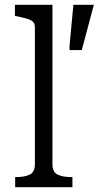

<svg xmlns="http://www.w3.org/2000/svg" viewBox="-20 -778 410 798"><path d="M198 -758V-95Q198 -63 219 -52.5Q240 -42 277 -42H281V0H43V-42H47Q83 -42 104 -52.5Q125 -63 125 -95V-665Q125 -680 117 -687.5Q109 -695 93 -700Q77 -705 52 -710L42 -712V-758ZM320 -570 370 -758H285L269 -587V-570Z"/></svg>

Font: Roboto Serif SemiCondensed Light
Style: Regular
Weight: 300
Width: 4
Designer: Greg Gazdowicz
Foundry: Commercial Type
Version: Version 1.007